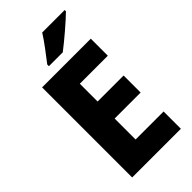

<svg xmlns="http://www.w3.org/2000/svg" viewBox="-283 -1004 1076 1076"><g transform="rotate(-45 255.5 -465.5)"><path d="M472 -921V-931H294C266 -886 220 -827 187 -784V-771H297C347 -809 435 -884 472 -921ZM462 0V-137H240V-303H446V-438H240V-579H462V-714H76V0Z"/></g></svg>

Font: Noto Sans Myanmar SemiCondensed ExtraBold
Style: Regular
Weight: 800
Width: 4
Designer: Monotype Design Team
Foundry: Monotype Imaging Inc.
Version: Version 2.107